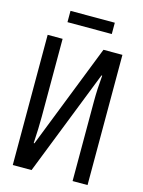

<svg xmlns="http://www.w3.org/2000/svg" viewBox="-128 -942 757 1017"><g transform="rotate(15 250.0 -434.0)"><path d="M45 -714H127V-287Q127 -226 122 -141H126L351 -714H455V0H373V-437Q373 -504 380 -580H376L148 0H45ZM129 -868H372V-806H129Z"/></g></svg>

Font: Noto Sans Mono UI Cond
Style: Regular
Weight: 400
Width: 3
Monospace: yes
Designer: Monotype Design team
Foundry: Monotype Imaging Inc.
Version: Version 1.000